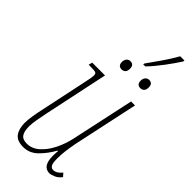

<svg xmlns="http://www.w3.org/2000/svg" viewBox="-280 -913 964 964"><g transform="rotate(45 202.0 -431.0)"><path d="M259 -719Q282 -751 309.5 -790.5Q337 -830 360 -871H390L389 -863Q368 -830 335.5 -786.5Q303 -743 272 -711H257ZM199 -616Q173 -616 173 -644Q173 -658 180.5 -667.5Q188 -677 201 -677Q226 -677 226 -649Q226 -630 217.5 -623Q209 -616 199 -616ZM332 -616Q306 -616 306 -644Q306 -658 313.5 -667.5Q321 -677 334 -677Q359 -677 359 -649Q359 -630 350.5 -623Q342 -616 332 -616ZM311 9Q261 9 261 -66Q261 -86 263 -100H259Q236 -58 202.5 -24.5Q169 9 125 9Q80 9 62 -16Q44 -41 44 -84Q44 -103 49 -134Q54 -165 61 -196L110 -428Q117 -459 119.5 -474Q122 -489 122 -495Q122 -509 115 -512.5Q108 -516 79 -516H65L70 -536H161L89 -196Q82 -162 77 -133.5Q72 -105 72 -84Q72 -51 83.5 -33.5Q95 -16 125 -16Q162 -16 192 -43Q222 -70 243 -112.5Q264 -155 274 -202L346 -536H374L300 -191Q293 -155 289.5 -127Q286 -99 286 -73Q286 -38 293 -27Q300 -16 313 -16Q336 -16 358 -43L373 -26Q359 -7 340 1Q321 9 311 9Z"/></g></svg>

Font: Noto Serif ExtraCondensed Thin
Style: Italic
Weight: 100
Width: 2
Italic angle: -12°
Designer: Monotype Design Team
Foundry: Monotype Imaging Inc.
Version: Version 2.013